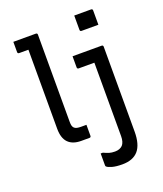

<svg xmlns="http://www.w3.org/2000/svg" viewBox="-177 -890 1054 1238"><g transform="rotate(-20 350.0 -271.0)"><path d="M482 -775H597Q608 -775 608 -764V-666H493Q482 -666 482 -677ZM55 -750H209Q220 -750 220 -739V-142Q220 -125 222.5 -115Q225 -105 232 -98Q239 -91 251 -88.5Q263 -86 277 -86H315V-11Q315 0 304 0H248Q190 0 159.5 -31Q129 -62 129 -127V-669H66Q55 -669 55 -680ZM581 -532Q592 -532 592 -521V61Q592 149 556 191Q520 233 446 233Q404 233 377 225.5Q350 218 341 209Q338 206 338 201V119H353Q374 129 390.5 134Q407 139 430 139Q463 139 482 120Q500 100 500 59V-445H393Q382 -445 382 -456V-532Z"/></g></svg>

Font: Recursive Sn Lnr St
Style: Regular
Weight: 400
Version: Version 1.079;hotconv 1.0.112;makeotfexe 2.5.65598; ttfautoh